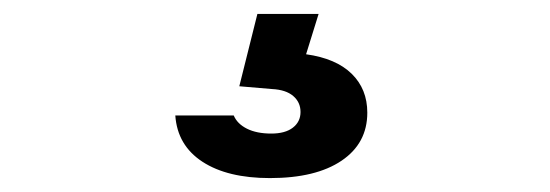

<svg xmlns="http://www.w3.org/2000/svg" viewBox="-20 -40 790 276"><path d="M350 -20H438L420 38Q463 44 485.5 66Q508 88 508 122Q508 166 471 191Q434 216 368 216Q307 216 271 192.5Q235 169 232 126H316Q321 138 335 145Q349 152 370 152Q390 152 401 143.5Q412 135 412 121Q412 107 401.5 98Q391 89 371 88L324 84Z"/></svg>

Font: Martian Mono SemiExpanded
Style: Regular
Weight: 400
Width: 6
Monospace: yes
Designer: Roman Shamin
Foundry: Evil Martians
Version: Version 1.000